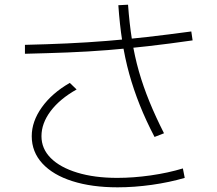

<svg xmlns="http://www.w3.org/2000/svg" viewBox="-20 -811 920 813"><path d="M114.4 -234.4Q114.4 -296.7 157.2 -356.7Q200 -416.7 275.6 -460L304.4 -432.2Q233.3 -392.2 194.4 -340.6Q155.6 -288.9 155.6 -234.4Q155.6 -181.1 195 -141.7Q234.4 -102.2 307.2 -80Q380 -57.8 476.7 -57.8Q544.4 -57.8 618.3 -68.3Q692.2 -78.9 754.4 -97.8L762.2 -57.8Q697.8 -38.9 622.8 -28.3Q547.8 -17.8 477.8 -17.8Q368.9 -17.8 286.7 -43.9Q204.4 -70 159.4 -118.9Q114.4 -167.8 114.4 -234.4ZM634.4 -231.1Q597.8 -301.1 571.7 -366.7Q545.6 -432.2 527.2 -498.3Q508.9 -564.4 497.8 -636.1Q486.7 -707.8 481.1 -788.9L522.2 -791.1Q527.8 -712.2 538.9 -642.2Q550 -572.2 568.3 -508.3Q586.7 -444.4 612.8 -380.6Q638.9 -316.7 674.4 -246.7ZM85.6 -621.1Q180 -623.3 265 -627.2Q350 -631.1 432.8 -637.8Q515.6 -644.4 603.3 -654.4Q691.1 -664.4 790 -677.8L795.6 -640Q695.6 -625.6 607.8 -615.6Q520 -605.6 436.1 -598.9Q352.2 -592.2 266.7 -588.9Q181.1 -585.6 85.6 -583.3Z"/></svg>

Font: Paperlogy 2 ExtraLight
Style: Regular
Weight: 250
Designer: redesigned by Lee Juim, glyphs from Gmarket Sans & Montserrat
Foundry: PT&
Version: Version 1.001